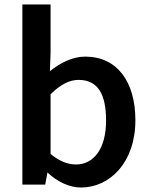

<svg xmlns="http://www.w3.org/2000/svg" viewBox="-20 -821 669 858"><path d="M342 17C470 17 585 -94 585 -284C585 -455 504 -568 361 -568C304 -568 249 -540 203 -503L206 -586V-801H80V4H182L192 -50C238 -7 292 17 342 17ZM206 -133V-400C251 -444 291 -464 331 -464C419 -464 454 -398 454 -282C454 -154 397 -86 320 -86C286 -86 248 -98 206 -133Z"/></svg>

Font: Bithumb Trading Sans Semibold
Style: Regular
Weight: 600
Designer: HamHyungwon
Foundry: Bithumb
Version: Version 1.100;Glyphs 3.1.2 (3151)